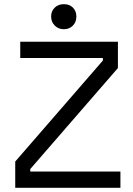

<svg xmlns="http://www.w3.org/2000/svg" viewBox="-20 -900 636 920"><path d="M77 -622V-700H545V-574L125 -90V-78H557V0H53V-126L473 -610V-622ZM243 -777Q225 -794 225 -821Q225 -848 243 -864Q259 -880 286 -880Q313 -880 329 -864Q346 -847 346 -821Q346 -794 329 -777Q312 -760 286 -760Q260 -760 243 -777Z"/></svg>

Font: Rilu
Style: Regular
Weight: 500
Designer: Alí Sinisterra
Foundry: Alí Sinisterra
Version: 0.1